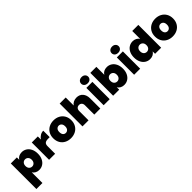

<svg xmlns="http://www.w3.org/2000/svg" viewBox="330 -2474 4401 4401"><g transform="rotate(-45 2530.5 -273.5)"><path d="M252 -483Q275 -522 317 -545Q359 -568 416 -568Q483 -568 537.5 -533Q592 -498 623.5 -433Q655 -368 655 -281Q655 -194 623.5 -128.5Q592 -63 537.5 -28Q483 7 416 7Q359 7 317.5 -16Q276 -39 252 -78V268H56V-561H252ZM456 -281Q456 -336 426.5 -366.5Q397 -397 354 -397Q311 -397 281.5 -366Q252 -335 252 -281Q252 -226 281.5 -195Q311 -164 354 -164Q397 -164 426.5 -195.5Q456 -227 456 -281Z M932 -462Q965 -510 1012 -538Q1059 -566 1113 -566V-357H1058Q994 -357 963 -332Q932 -307 932 -245V0H736V-561H932Z M1444 7Q1360 7 1293.5 -28Q1227 -63 1189 -128Q1151 -193 1151 -281Q1151 -368 1189.5 -433Q1228 -498 1294.5 -533Q1361 -568 1445 -568Q1529 -568 1595.5 -533Q1662 -498 1700.5 -433Q1739 -368 1739 -281Q1739 -194 1700.5 -128.5Q1662 -63 1595 -28Q1528 7 1444 7ZM1444 -163Q1485 -163 1512.5 -193.5Q1540 -224 1540 -281Q1540 -338 1512.5 -368Q1485 -398 1445 -398Q1405 -398 1378 -368Q1351 -338 1351 -281Q1351 -223 1377 -193Q1403 -163 1444 -163Z M2188 -566Q2284 -566 2340.5 -501.5Q2397 -437 2397 -327V0H2201V-301Q2201 -349 2176 -376.5Q2151 -404 2109 -404Q2065 -404 2040 -376.5Q2015 -349 2015 -301V0H1819V-740H2015V-481Q2041 -519 2085.5 -542.5Q2130 -566 2188 -566Z M2604 -613Q2552 -613 2520.5 -641.5Q2489 -670 2489 -713Q2489 -757 2520.5 -786Q2552 -815 2604 -815Q2655 -815 2686.5 -786Q2718 -757 2718 -713Q2718 -670 2686.5 -641.5Q2655 -613 2604 -613ZM2701 -561V0H2505V-561Z M3009 -483Q3032 -523 3074 -545.5Q3116 -568 3173 -568Q3240 -568 3294.5 -533Q3349 -498 3380.5 -433Q3412 -368 3412 -281Q3412 -194 3380.5 -128.5Q3349 -63 3294.5 -28Q3240 7 3173 7Q3116 7 3074 -15.5Q3032 -38 3009 -78V0H2813V-740H3009ZM3213 -281Q3213 -336 3183.5 -366.5Q3154 -397 3111 -397Q3068 -397 3038.5 -366Q3009 -335 3009 -281Q3009 -226 3038.5 -195Q3068 -164 3111 -164Q3154 -164 3183.5 -195.5Q3213 -227 3213 -281Z M3592 -613Q3540 -613 3508.5 -641.5Q3477 -670 3477 -713Q3477 -757 3508.5 -786Q3540 -815 3592 -815Q3643 -815 3674.5 -786Q3706 -757 3706 -713Q3706 -670 3674.5 -641.5Q3643 -613 3592 -613ZM3689 -561V0H3493V-561Z M3769 -281Q3769 -368 3800.5 -433Q3832 -498 3887 -533Q3942 -568 4009 -568Q4063 -568 4105.5 -545.5Q4148 -523 4172 -484V-740H4369V0H4172V-78Q4149 -39 4107 -16Q4065 7 4008 7Q3941 7 3886.5 -28Q3832 -63 3800.5 -128.5Q3769 -194 3769 -281ZM4173 -281Q4173 -335 4143.5 -366Q4114 -397 4071 -397Q4027 -397 3998 -366.5Q3969 -336 3969 -281Q3969 -227 3998 -195.5Q4027 -164 4071 -164Q4114 -164 4143.5 -195Q4173 -226 4173 -281Z M4742 7Q4658 7 4591.5 -28Q4525 -63 4487 -128Q4449 -193 4449 -281Q4449 -368 4487.5 -433Q4526 -498 4592.5 -533Q4659 -568 4743 -568Q4827 -568 4893.5 -533Q4960 -498 4998.5 -433Q5037 -368 5037 -281Q5037 -194 4998.5 -128.5Q4960 -63 4893 -28Q4826 7 4742 7ZM4742 -163Q4783 -163 4810.5 -193.5Q4838 -224 4838 -281Q4838 -338 4810.5 -368Q4783 -398 4743 -398Q4703 -398 4676 -368Q4649 -338 4649 -281Q4649 -223 4675 -193Q4701 -163 4742 -163Z"/></g></svg>

Font: DVN-Poppins ExtBd
Style: Regular
Weight: 800
Designer: Ninad Kale (Devanagari), Jonny Pinhorn (Latin)
Foundry: Indian Type Foundry
Version: 4.004